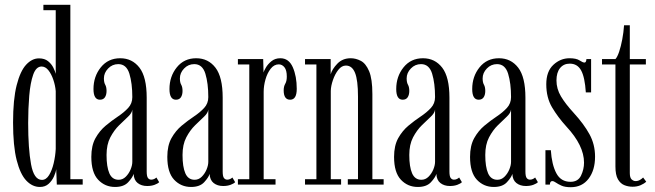

<svg xmlns="http://www.w3.org/2000/svg" viewBox="-20 -770 2734 801"><path d="M146.5 10Q115 10 89.8 -16.5Q64.5 -43 49.5 -102Q34.5 -161 34.5 -259Q34.5 -355.5 49.5 -414.5Q64.5 -473.5 89 -500Q113.5 -526.5 142.5 -526.5Q166 -526.5 180.5 -514.8Q195 -503 202.5 -487.8Q210 -472.5 212.5 -462V-727.5H161V-750H273.5V-22.5H325V0H217L214.5 -64.5Q213 -51.5 205.2 -34Q197.5 -16.5 183 -3.2Q168.5 10 146.5 10ZM155 -19.5Q172.5 -19.5 184.8 -39.5Q197 -59.5 204 -89.2Q211 -119 212.5 -148.5V-390Q210.5 -413.5 202.5 -437.2Q194.5 -461 182 -476.8Q169.5 -492.5 153.5 -492.5Q130.5 -492.5 118.5 -458.5Q106.5 -424.5 102 -370.5Q97.5 -316.5 97.5 -257Q97.5 -150 109.5 -84.8Q121.5 -19.5 155 -19.5Z M460 10Q418 10 389.5 -20.2Q361 -50.5 361 -115.5Q361 -162.5 378.2 -193.5Q395.5 -224.5 421 -245.8Q446.5 -267 472 -284Q497.5 -301 514.8 -319.8Q532 -338.5 532 -365Q532 -422.5 519.8 -462.5Q507.5 -502.5 473.5 -502.5Q448.5 -502.5 431 -484.2Q413.5 -466 413.5 -443Q413.5 -426 419 -416.5Q424.5 -407 424.5 -390.5Q424.5 -374.5 417.8 -364.2Q411 -354 397 -354Q370 -354 370 -398.5Q370 -451 400.5 -489Q431 -527 481.5 -527Q531.5 -527 561.8 -487.8Q592 -448.5 592 -362.5V-54.5Q592 -34.5 597.2 -27.5Q602.5 -20.5 611 -20.5Q618 -20.5 623.8 -23.5Q629.5 -26.5 632.5 -29.5L644 -10Q638.5 -4 625 1Q611.5 6 594 6Q570 6 554.2 -6.5Q538.5 -19 537.5 -44.5Q533 -29.5 514.8 -9.8Q496.5 10 460 10ZM475 -20Q492 -20 504.8 -32.8Q517.5 -45.5 524.8 -63Q532 -80.5 532 -95V-313Q530.5 -298.5 514.2 -283.2Q498 -268 477 -247.5Q456 -227 440.2 -197Q424.5 -167 424.5 -123.5Q424.5 -74 436.2 -47Q448 -20 475 -20Z M777 10Q735 10 706.5 -20.2Q678 -50.5 678 -115.5Q678 -162.5 695.2 -193.5Q712.5 -224.5 738 -245.8Q763.5 -267 789 -284Q814.5 -301 831.8 -319.8Q849 -338.5 849 -365Q849 -422.5 836.8 -462.5Q824.5 -502.5 790.5 -502.5Q765.5 -502.5 748 -484.2Q730.5 -466 730.5 -443Q730.5 -426 736 -416.5Q741.5 -407 741.5 -390.5Q741.5 -374.5 734.8 -364.2Q728 -354 714 -354Q687 -354 687 -398.5Q687 -451 717.5 -489Q748 -527 798.5 -527Q848.5 -527 878.8 -487.8Q909 -448.5 909 -362.5V-54.5Q909 -34.5 914.2 -27.5Q919.5 -20.5 928 -20.5Q935 -20.5 940.8 -23.5Q946.5 -26.5 949.5 -29.5L961 -10Q955.5 -4 942 1Q928.5 6 911 6Q887 6 871.2 -6.5Q855.5 -19 854.5 -44.5Q850 -29.5 831.8 -9.8Q813.5 10 777 10ZM792 -20Q809 -20 821.8 -32.8Q834.5 -45.5 841.8 -63Q849 -80.5 849 -95V-313Q847.5 -298.5 831.2 -283.2Q815 -268 794 -247.5Q773 -227 757.2 -197Q741.5 -167 741.5 -123.5Q741.5 -74 753.2 -47Q765 -20 792 -20Z M972.5 0V-22.5H1020V-501H972.5V-523.5H1078L1079.5 -467.5Q1080.5 -473 1088.8 -487.5Q1097 -502 1112.2 -514.5Q1127.5 -527 1149.5 -527Q1185 -527 1201.5 -489.5Q1218 -452 1218 -399.5Q1218 -354 1190.5 -354Q1163.5 -354 1163.5 -393Q1163.5 -409.5 1170 -420.5Q1176.5 -431.5 1176.5 -450.5Q1176.5 -477 1166.8 -489.2Q1157 -501.5 1143 -501.5Q1123.5 -501.5 1109.2 -483.2Q1095 -465 1087.5 -438.5Q1080 -412 1080 -387V-22.5H1129.5V0Z M1252.5 0V-22.5H1300V-501H1252.5V-523.5H1359.5V-460Q1365.5 -481.5 1387.2 -504.2Q1409 -527 1443 -527Q1464.5 -527 1485.2 -516.2Q1506 -505.5 1519.8 -473.2Q1533.5 -441 1533.5 -377.5V-22.5H1580.5V0H1431V-22.5H1473.5V-367Q1473.5 -435.5 1461.2 -466Q1449 -496.5 1423 -496.5Q1405.5 -496.5 1391.5 -478.8Q1377.5 -461 1369 -436.2Q1360.5 -411.5 1360 -391V-22.5H1403V0Z M1723 10Q1681 10 1652.5 -20.2Q1624 -50.5 1624 -115.5Q1624 -162.5 1641.2 -193.5Q1658.5 -224.5 1684 -245.8Q1709.5 -267 1735 -284Q1760.5 -301 1777.8 -319.8Q1795 -338.5 1795 -365Q1795 -422.5 1782.8 -462.5Q1770.5 -502.5 1736.5 -502.5Q1711.5 -502.5 1694 -484.2Q1676.5 -466 1676.5 -443Q1676.5 -426 1682 -416.5Q1687.5 -407 1687.5 -390.5Q1687.5 -374.5 1680.8 -364.2Q1674 -354 1660 -354Q1633 -354 1633 -398.5Q1633 -451 1663.5 -489Q1694 -527 1744.5 -527Q1794.5 -527 1824.8 -487.8Q1855 -448.5 1855 -362.5V-54.5Q1855 -34.5 1860.2 -27.5Q1865.5 -20.5 1874 -20.5Q1881 -20.5 1886.8 -23.5Q1892.5 -26.5 1895.5 -29.5L1907 -10Q1901.5 -4 1888 1Q1874.5 6 1857 6Q1833 6 1817.2 -6.5Q1801.5 -19 1800.5 -44.5Q1796 -29.5 1777.8 -9.8Q1759.5 10 1723 10ZM1738 -20Q1755 -20 1767.8 -32.8Q1780.5 -45.5 1787.8 -63Q1795 -80.5 1795 -95V-313Q1793.5 -298.5 1777.2 -283.2Q1761 -268 1740 -247.5Q1719 -227 1703.2 -197Q1687.5 -167 1687.5 -123.5Q1687.5 -74 1699.2 -47Q1711 -20 1738 -20Z M2040 10Q1998 10 1969.5 -20.2Q1941 -50.5 1941 -115.5Q1941 -162.5 1958.2 -193.5Q1975.5 -224.5 2001 -245.8Q2026.5 -267 2052 -284Q2077.5 -301 2094.8 -319.8Q2112 -338.5 2112 -365Q2112 -422.5 2099.8 -462.5Q2087.5 -502.5 2053.5 -502.5Q2028.5 -502.5 2011 -484.2Q1993.5 -466 1993.5 -443Q1993.5 -426 1999 -416.5Q2004.5 -407 2004.5 -390.5Q2004.5 -374.5 1997.8 -364.2Q1991 -354 1977 -354Q1950 -354 1950 -398.5Q1950 -451 1980.5 -489Q2011 -527 2061.5 -527Q2111.5 -527 2141.8 -487.8Q2172 -448.5 2172 -362.5V-54.5Q2172 -34.5 2177.2 -27.5Q2182.5 -20.5 2191 -20.5Q2198 -20.5 2203.8 -23.5Q2209.5 -26.5 2212.5 -29.5L2224 -10Q2218.5 -4 2205 1Q2191.5 6 2174 6Q2150 6 2134.2 -6.5Q2118.5 -19 2117.5 -44.5Q2113 -29.5 2094.8 -9.8Q2076.5 10 2040 10ZM2055 -20Q2072 -20 2084.8 -32.8Q2097.5 -45.5 2104.8 -63Q2112 -80.5 2112 -95V-313Q2110.5 -298.5 2094.2 -283.2Q2078 -268 2057 -247.5Q2036 -227 2020.2 -197Q2004.5 -167 2004.5 -123.5Q2004.5 -74 2016.2 -47Q2028 -20 2055 -20Z M2361 11Q2337 11 2322.5 4.5Q2308 -2 2299.2 -8.2Q2290.5 -14.5 2284 -14.5Q2274.5 -14.5 2274 0H2255.5V-143.5H2278Q2282 -83 2301 -47.2Q2320 -11.5 2360 -11.5Q2391.5 -11.5 2404 -37.5Q2416.5 -63.5 2416.5 -91.5Q2416.5 -163 2343 -242Q2307.5 -281 2283.2 -322Q2259 -363 2259 -418.5Q2259 -472 2288.5 -499.5Q2318 -527 2356 -527Q2384 -527 2397.8 -518Q2411.5 -509 2418.5 -509Q2425.5 -509 2426.5 -523.5H2446V-384.5H2424Q2420 -447.5 2404.5 -476Q2389 -504.5 2357 -504.5Q2331.5 -504.5 2316.5 -486Q2301.5 -467.5 2301.5 -434.5Q2301.5 -399.5 2320.2 -368Q2339 -336.5 2373 -299.5Q2416 -252.5 2439.2 -210Q2462.5 -167.5 2462.5 -116.5Q2462.5 -60 2435.5 -24.5Q2408.5 11 2361 11Z M2619 9Q2601 9 2584.8 2.5Q2568.5 -4 2558 -22Q2547.5 -40 2547.5 -75.5V-501H2491.5V-523.5H2547.5Q2555.5 -532 2563 -554.2Q2570.5 -576.5 2576 -605.8Q2581.5 -635 2583.5 -664.5H2607.5V-523.5H2674.5V-501H2607.5V-48Q2607.5 -28.5 2615.2 -21.5Q2623 -14.5 2631.5 -14.5Q2642 -14.5 2650.5 -19.8Q2659 -25 2663 -29.5L2676 -12Q2667 -3.5 2652.2 2.8Q2637.5 9 2619 9Z"/></svg>

Font: Imbue 50pt Light
Style: Regular
Weight: 300
Designer: Tyler Finck
Foundry: Etcetera Type Company
Version: Version 1.102; ttfautohint (v1.8.3)